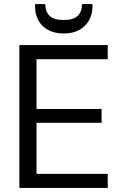

<svg xmlns="http://www.w3.org/2000/svg" viewBox="-20 -921 605 941"><path d="M75 0V-700H508V-631H159V-387H478V-319H159V-69H508V0ZM292 -757Q246 -757 215 -774.5Q184 -792 168 -821.5Q152 -851 152 -887V-901H202Q202 -864 223 -843.5Q244 -823 292 -823Q340 -823 361 -843.5Q382 -864 382 -901H433V-887Q433 -851 416.5 -821.5Q400 -792 369 -774.5Q338 -757 292 -757Z"/></svg>

Font: DM Sans 17pt
Style: Regular
Weight: 400
Version: Version 4.004;gftools[0.9.30]